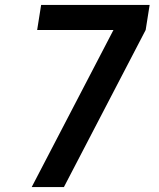

<svg xmlns="http://www.w3.org/2000/svg" viewBox="-20 -755 640 775"><path d="M108 0 438 -634H130L146 -735H584L568 -634L238 0Z"/></svg>

Font: Iosevka Aile Oblique
Style: Bold
Weight: 700
Italic angle: -9°
Designer: Belleve Invis
Foundry: Belleve Invis
Version: Version 31.1.0; ttfautohint (v1.8.4)